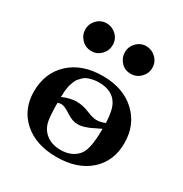

<svg xmlns="http://www.w3.org/2000/svg" viewBox="-162 -811 898 941"><g transform="rotate(30 287.5 -340.5)"><path d="M31 -219Q31 -324 100.5 -388.5Q170 -453 287 -453Q403 -453 472.5 -388Q542 -323 542 -220Q542 -118 473 -56.5Q404 5 286 5Q170 5 100.5 -56.5Q31 -118 31 -219ZM97 -608Q97 -640 119.5 -663Q142 -686 174 -686Q205 -686 228.5 -663.5Q252 -641 252 -608Q252 -576 229.5 -553Q207 -530 176 -530Q142 -530 119.5 -553.5Q97 -577 97 -608ZM159 -228Q159 -162 165 -128Q171 -94 193 -71Q228 -35 286 -35Q354 -35 388 -81Q414 -117 414 -228Q411 -226 399 -220.5Q387 -215 384 -213.5Q381 -212 371 -207Q361 -202 357 -200.5Q353 -199 344.5 -196Q336 -193 331.5 -191.5Q327 -190 320 -188.5Q313 -187 307 -186.5Q301 -186 295 -186Q266 -186 231.5 -209Q197 -232 179 -232Q173 -232 159 -228ZM159 -261Q203 -280 238 -280Q273 -280 309 -265Q345 -250 365 -250Q390 -250 414 -261Q411 -333 392 -364Q362 -416 286 -416Q267 -416 251 -412.5Q235 -409 223 -404Q211 -399 201.5 -389.5Q192 -380 185.5 -372.5Q179 -365 174.5 -352Q170 -339 167.5 -332Q165 -325 163 -311Q161 -297 160.5 -292Q160 -287 160 -274ZM321 -608Q321 -640 343.5 -663Q366 -686 398 -686Q429 -686 452.5 -663.5Q476 -641 476 -608Q476 -576 453 -553Q430 -530 398 -530Q364 -530 342.5 -553.5Q321 -577 321 -608Z"/></g></svg>

Font: CMU Serif
Style: Bold
Weight: 700
Version: Version 0.7.0